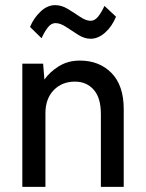

<svg xmlns="http://www.w3.org/2000/svg" viewBox="-20 -728 570 748"><path d="M67 0V-480H148L153 -418Q174 -448 209.5 -470Q245 -492 291 -492Q367 -492 414.5 -443.5Q462 -395 462 -303V0H373V-284Q373 -347 345 -378.5Q317 -410 272 -410Q221 -410 189 -376.5Q157 -343 157 -287V0ZM142 -579 97 -623Q111 -657 137.5 -682.5Q164 -708 195 -708Q220 -708 244.5 -693Q269 -678 292 -662.5Q315 -647 333 -647Q349 -647 362 -663Q375 -679 387 -705L432 -663Q416 -624 389 -600.5Q362 -577 333 -577Q309 -577 284.5 -592.5Q260 -608 237.5 -623Q215 -638 196 -638Q179 -638 165.5 -620Q152 -602 142 -579Z"/></svg>

Font: Zen Kaku Gothic New Medium
Style: Regular
Weight: 500
Designer: Yoshimichi Ohira
Foundry: Positype
Version: Version 1.002